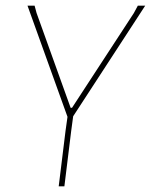

<svg xmlns="http://www.w3.org/2000/svg" viewBox="-20 -657 532 677"><path d="M492 -637 238 -247 231 -195 207 0H187L211 -195L218 -245L77 -637H102L109 -611L229 -277H234L452 -611L466 -637Z"/></svg>

Font: Alegreya Sans SC Thin
Style: Italic
Weight: 100
Italic angle: -7°
Designer: Juan Pablo del Peral
Foundry: Huerta Tipografica
Version: Version 2.007